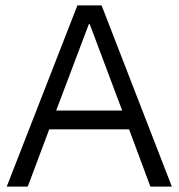

<svg xmlns="http://www.w3.org/2000/svg" viewBox="-20 -695 665 715"><path d="M5 0 268.3 -675H358.3L620 0H540L460.8 -213.3H163.3L83.3 0ZM189.2 -283.3H435L314.2 -605H310.8Z"/></svg>

Font: Funnel Sans Light Light
Style: Regular
Weight: 300
Version: Version 1.000